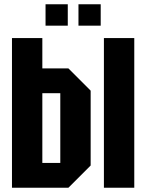

<svg xmlns="http://www.w3.org/2000/svg" viewBox="-20 -878 684 898"><path d="M262 -442H178V-116H262ZM404 -454V-104L300 0H36V-700H178V-558H300ZM466 0V-700H608V0ZM193 -758V-858H297V-758ZM347 -758V-858H451V-758Z"/></svg>

Font: Tektur Condensed SemiBold
Style: Regular
Weight: 600
Width: 3
Designer: Adam Jagosz
Foundry: Adam Jagosz
Version: Version 1.005;gftools[0.9.30]